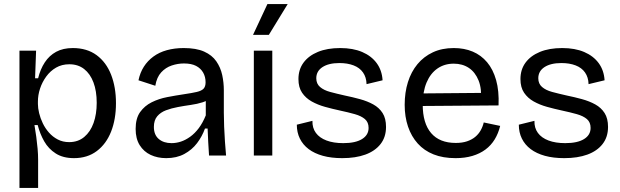

<svg xmlns="http://www.w3.org/2000/svg" viewBox="-20 -767 3060 947"><path d="M76 160V-260V-517H158L153 -381H168Q179 -426 201 -459.5Q223 -493 257 -511.5Q291 -530 339 -530Q409 -530 456.5 -495Q504 -460 528 -398.5Q552 -337 552 -258Q552 -179 528 -118Q504 -57 457.5 -22Q411 13 345 13Q291 13 255 -10Q219 -33 198 -70Q177 -107 166 -150H150Q155 -121 159 -91.5Q163 -62 165.5 -33.5Q168 -5 168 21V160ZM321 -66Q365 -66 395.5 -91.5Q426 -117 441.5 -160.5Q457 -204 457 -260Q457 -318 441 -360.5Q425 -403 395 -426.5Q365 -450 322 -450Q285 -450 256.5 -433.5Q228 -417 208 -389.5Q188 -362 177.5 -330Q167 -298 167 -266V-254Q167 -234 173 -209Q179 -184 191 -159Q203 -134 221.5 -113Q240 -92 265 -79Q290 -66 321 -66Z M800 13Q757 13 723 -3Q689 -19 669 -51Q649 -83 649 -131Q649 -183 671 -214Q693 -245 728 -262.5Q763 -280 804.5 -288Q846 -296 886 -302Q927 -308 950.5 -313.5Q974 -319 984 -329.5Q994 -340 994 -361Q994 -388 982 -409Q970 -430 947 -442Q924 -454 887 -454Q857 -454 827 -444Q797 -434 775 -410Q753 -386 746 -344L663 -371Q671 -409 689.5 -438Q708 -467 736.5 -488Q765 -509 803 -519.5Q841 -530 886 -530Q948 -530 987 -512.5Q1026 -495 1047 -464.5Q1068 -434 1076 -397Q1084 -360 1084 -322V-211Q1084 -179 1085.5 -142.5Q1087 -106 1089.5 -69Q1092 -32 1095 0H1011Q1009 -33 1007 -66Q1005 -99 1004 -133H991Q977 -94 952 -61Q927 -28 889 -7.5Q851 13 800 13ZM826 -61Q849 -61 872 -68.5Q895 -76 918 -92.5Q941 -109 960.5 -135Q980 -161 995 -198V-291L1022 -287Q1006 -271 979.5 -262.5Q953 -254 921 -249.5Q889 -245 857 -239Q825 -233 798.5 -223Q772 -213 755.5 -193.5Q739 -174 739 -141Q739 -102 763 -81.5Q787 -61 826 -61Z M1232 0V-517H1323V0ZM1306 -595H1228L1299 -747H1399Z M1668 13Q1614 13 1572.5 1.5Q1531 -10 1502.5 -31.5Q1474 -53 1459 -83.5Q1444 -114 1444 -152L1521 -171Q1520 -136 1538 -111.5Q1556 -87 1590.5 -74Q1625 -61 1673 -61Q1733 -61 1765.5 -81Q1798 -101 1798 -136Q1798 -164 1780 -179.5Q1762 -195 1730 -204Q1698 -213 1656 -222Q1619 -230 1583 -240Q1547 -250 1517.5 -266.5Q1488 -283 1470 -309.5Q1452 -336 1452 -377Q1452 -424 1477 -458Q1502 -492 1548 -511Q1594 -530 1658 -530Q1721 -530 1766.5 -510.5Q1812 -491 1838 -455.5Q1864 -420 1867 -371L1788 -352Q1787 -386 1770.5 -409.5Q1754 -433 1724 -444.5Q1694 -456 1654 -456Q1601 -456 1570.5 -436Q1540 -416 1540 -381Q1540 -354 1558.5 -338Q1577 -322 1608.5 -313.5Q1640 -305 1680 -296Q1719 -288 1755.5 -278Q1792 -268 1821 -252Q1850 -236 1867 -209.5Q1884 -183 1884 -141Q1884 -91 1857 -56.5Q1830 -22 1782 -4.5Q1734 13 1668 13Z M2227 13Q2165 13 2118.5 -5.5Q2072 -24 2040.5 -59Q2009 -94 1992.5 -142.5Q1976 -191 1976 -250Q1976 -311 1992 -362Q2008 -413 2039 -450.5Q2070 -488 2115 -509Q2160 -530 2218 -530Q2270 -530 2311.5 -512.5Q2353 -495 2382.5 -460Q2412 -425 2427 -372Q2442 -319 2439 -247L2034 -244V-306L2382 -309L2352 -267Q2357 -329 2340.5 -370Q2324 -411 2292.5 -432Q2261 -453 2218 -453Q2172 -453 2137.5 -429Q2103 -405 2084 -360Q2065 -315 2065 -251Q2065 -159 2106.5 -110.5Q2148 -62 2228 -62Q2260 -62 2283.5 -70Q2307 -78 2323.5 -91.5Q2340 -105 2350.5 -123.5Q2361 -142 2366 -163L2447 -146Q2438 -109 2420 -79.5Q2402 -50 2374.5 -29.5Q2347 -9 2310 2Q2273 13 2227 13Z M2763 13Q2709 13 2667.5 1.5Q2626 -10 2597.5 -31.5Q2569 -53 2554 -83.5Q2539 -114 2539 -152L2616 -171Q2615 -136 2633 -111.5Q2651 -87 2685.5 -74Q2720 -61 2768 -61Q2828 -61 2860.5 -81Q2893 -101 2893 -136Q2893 -164 2875 -179.5Q2857 -195 2825 -204Q2793 -213 2751 -222Q2714 -230 2678 -240Q2642 -250 2612.5 -266.5Q2583 -283 2565 -309.5Q2547 -336 2547 -377Q2547 -424 2572 -458Q2597 -492 2643 -511Q2689 -530 2753 -530Q2816 -530 2861.5 -510.5Q2907 -491 2933 -455.5Q2959 -420 2962 -371L2883 -352Q2882 -386 2865.5 -409.5Q2849 -433 2819 -444.5Q2789 -456 2749 -456Q2696 -456 2665.5 -436Q2635 -416 2635 -381Q2635 -354 2653.5 -338Q2672 -322 2703.5 -313.5Q2735 -305 2775 -296Q2814 -288 2850.5 -278Q2887 -268 2916 -252Q2945 -236 2962 -209.5Q2979 -183 2979 -141Q2979 -91 2952 -56.5Q2925 -22 2877 -4.5Q2829 13 2763 13Z"/></svg>

Font: Bricolage Grotesque 48pt Condensed ExtraBold
Style: Regular
Weight: 400
Version: Version 1.000;gftools[0.9.30]